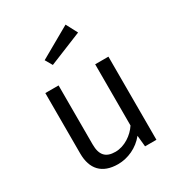

<svg xmlns="http://www.w3.org/2000/svg" viewBox="-189 -920 978 1054"><g transform="rotate(-30 300.0 -393.0)"><path d="M384 -797 187 -685 213 -640 422 -725ZM184 -527H100V-144C100 -46 150 11 252 11C314 11 379 -18 421 -71L428 0H500V-527H416V-139C387 -94 331 -55 273 -55C212 -55 184 -85 184 -153Z"/></g></svg>

Font: FiraMono Nerd Font
Style: Regular
Weight: 400
Designer: Carrois Corporate & Edenspiekermann AG
Foundry: Carrois Corporate GbR & Edenspiekermann AG
Version: Version 003.206;Nerd Fonts 3.3.0